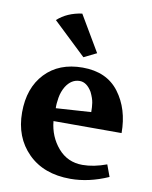

<svg xmlns="http://www.w3.org/2000/svg" viewBox="-87 -832 719 911"><g transform="rotate(10 272.5 -376.0)"><path d="M35 -256Q35 -374 101.5 -444.5Q168 -515 282 -515Q398 -515 457.5 -436Q517 -357 517 -241H189Q196 -167 242 -113.5Q288 -60 360 -60Q414 -60 476 -83L497 -26Q404 15 315 15Q186 15 110.5 -60.5Q35 -136 35 -256ZM189 -303 358 -314Q358 -338 355 -358.5Q352 -379 338 -408Q313 -450 279 -450Q239 -450 213 -409Q198 -384 193 -354Q188 -324 189 -303ZM117 -715Q163 -757 235 -767L337 -594L276 -564Z"/></g></svg>

Font: Volkhov
Style: Bold
Weight: 700
Designer: Cyreal (www.cyreal.org)
Foundry: Cyreal (www.cyreal.org)
Version: Version 1.010